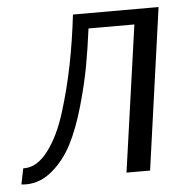

<svg xmlns="http://www.w3.org/2000/svg" viewBox="-44 -541 559 592"><g transform="rotate(-5 235.5 -245.5)"><path d="M398 0H325L389 -453H247Q239 -391 229 -336.5Q219 -282 200 -215.5Q181 -149 157 -102Q133 -55 95.5 -23Q58 9 14 9Q4 9 -1 8L9 -41H13Q52 -41 86 -85.5Q120 -130 142.5 -202.5Q165 -275 179.5 -348.5Q194 -422 203 -500H468Z"/></g></svg>

Font: Arsenal
Style: Italic
Weight: 400
Italic angle: -9.10001°
Designer: Andrij Shevchenko
Foundry: Stairsfor
Version: Version 2.001;PS 002.001;hotconv 1.0.88;makeotf.lib2.5.64775